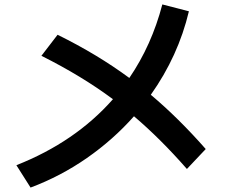

<svg xmlns="http://www.w3.org/2000/svg" viewBox="-20 -799 1040 867"><path d="M490 -351Q349 -456 167 -547L240 -642Q419 -554 564 -447Q665 -595 713 -779L833 -748Q785 -546 661 -371Q785 -267 909 -126L824 -36Q704 -173 585 -274Q491 -168 372.5 -85.5Q254 -3 118 48L54 -53Q320 -158 490 -351Z"/></svg>

Font: Enso SemiBold
Style: Regular
Weight: 600
Designer: Coji Morishita
Foundry: UNDERFOREST DESIGN
Version: Version 1.000